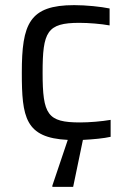

<svg xmlns="http://www.w3.org/2000/svg" viewBox="-20 -538 500 748"><path d="M411 -5V-71C376 -65 328 -61 292 -61C165 -61 146 -91 146 -255C146 -414 163 -449 289 -449C326 -449 374 -445 407 -439V-505C373 -512 316 -518 269 -518C94 -518 65 -445 65 -255C65 -81 78 -1 244 7L184 185V190H265L303 7C343 5 385 1 411 -5Z"/></svg>

Font: Saira UNSAM
Style: Regular
Weight: 400
Designer: Hector Gatti with collaboration of the Omnibus-Type team
Foundry: Omnibus-Type
Version: Version 0.072;PS 000.072;hotconv 1.0.88;makeotf.lib2.5.64775